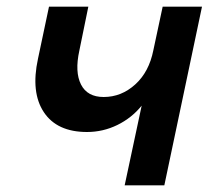

<svg xmlns="http://www.w3.org/2000/svg" viewBox="-20 -556 640 576"><path d="M354 0 405 -239Q375 -202 332 -181Q289 -160 241 -160Q151 -160 111.5 -219.5Q72 -279 94 -380L127 -536H245L218 -404Q204 -340 223 -302.5Q242 -265 291 -265Q344 -265 385.5 -302.5Q427 -340 440 -405L468 -536H586L473 0Z"/></svg>

Font: Geist Mono
Style: Bold Italic
Weight: 700
Italic angle: -12°
Monospace: yes
Designer: Basement.studio, Andrés Briganti, Mateo Zaragoza
Foundry: Basement.studio, Vercel, Andrés Briganti, Guido Ferreyra, Mateo Zaragoza
Version: Version 1.500; ttfautohint (v1.8.4.7-5d5b)